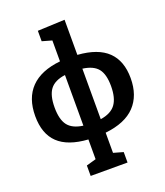

<svg xmlns="http://www.w3.org/2000/svg" viewBox="-176 -896 1069 1243"><g transform="rotate(-20 358.0 -274.0)"><path d="M418 0V139L485 158V230H231V158L298 139V3Q160 -6 93 -70Q26 -134 26 -256Q26 -380 94.5 -450.5Q163 -521 298 -535V-679L231 -698V-770L418 -778V-536Q557 -526 624 -461Q691 -396 691 -277Q691 -157 623.5 -86Q556 -15 418 0ZM298 -92V-441Q225 -431 194 -390Q163 -349 163 -266Q163 -183 194 -142.5Q225 -102 298 -92ZM418 -441V-93Q491 -104 522.5 -147Q554 -190 554 -272Q554 -353 523 -392Q492 -431 418 -441Z"/></g></svg>

Font: Bitter Pro
Style: Bold
Weight: 700
Designer: Sol Matas, and Bitter project Authors
Foundry: Sol Matas
Version: Version 1.010